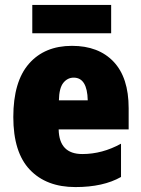

<svg xmlns="http://www.w3.org/2000/svg" viewBox="-20 -749 574 779"><path d="M272 -563Q161 -563 97.5 -490.5Q34 -418 34 -274Q34 -131 101 -60.5Q168 10 286 10Q399 10 471 -31V-166Q395 -124 314 -124Q220 -124 218 -224H502V-310Q502 -434 441 -498.5Q380 -563 272 -563ZM279 -434Q334 -434 336 -342H219Q220 -392 237 -413Q254 -434 279 -434ZM431 -729V-614H111V-729Z"/></svg>

Font: Noto Sans Display SemiCondensed Black
Style: Regular
Weight: 900
Width: 4
Designer: Monotype Design Team
Foundry: Monotype Imaging Inc.
Version: Version 1.900